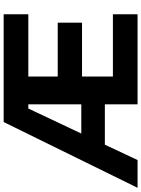

<svg xmlns="http://www.w3.org/2000/svg" viewBox="119 -892 773 1051"><g transform="rotate(-90 505.5 -366.5)"><path d="M155 0H3L363 -733H953V-598H612V-437H907V-304H612V-135H953V0H460V-179H239ZM437 -598 300 -308H460V-598Z"/></g></svg>

Font: IBM Plex Sans JP
Style: Bold
Weight: 700
Designer: Mike Abbink; Paul van der Laan; Pieter van Rosmalen; Wujin Sim; Yejin Wi; Jinhee Kim; Boomi Park; Yona Kim; Kichan Ma
Foundry: Sandoll Inc.
Version: Version 1.001